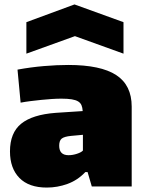

<svg xmlns="http://www.w3.org/2000/svg" viewBox="-20 -841 661 866"><path d="M191 5Q110 5 67.5 -38.5Q25 -82 25 -158Q25 -242 75.5 -283Q126 -324 231 -332L353 -340Q352 -356 347.5 -366.5Q343 -377 332.5 -383.5Q322 -390 303.5 -393Q285 -396 257 -396Q237 -396 214 -394.5Q191 -393 166.5 -390.5Q142 -388 118 -385Q94 -382 73 -378L59 -527Q119 -538 178 -543Q237 -548 288 -548Q434 -548 504 -502.5Q574 -457 574 -360V0H394L375 -65H365Q330 -28 284.5 -11.5Q239 5 191 5ZM289 -141Q308 -141 327.5 -147.5Q347 -154 354 -162V-233L300 -228Q270 -225 258.5 -216Q247 -207 247 -184Q247 -141 289 -141ZM99 -741 316 -821 537 -741V-599L318 -678L99 -599Z"/></svg>

Font: Encode Sans Normal
Style: Black
Weight: 900
Designer: Pablo Impallari, Andres Torresi
Foundry: Pablo Impallari, Andres Torresi
Version: Version 1.000; ttfautohint (v1.00) -l 8 -r 50 -G 200 -x 14 -